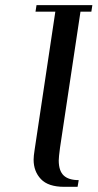

<svg xmlns="http://www.w3.org/2000/svg" viewBox="-20 -722 377 742"><path d="M109.9 -105Q109.9 -118.7 113.8 -143.1L193.8 -676.8H117.2L121.1 -702.1H336.9L333 -676.8H291L211.9 -150.9Q207 -114.3 207 -102.1Q207 -62 226.1 -43.9Q245.1 -25.9 284.2 -25.9L279.8 0H228Q166.5 0 138.2 -29.8Q109.9 -59.6 109.9 -105Z"/></svg>

Font: Dehuti
Style: Bold-Italic
Weight: 700
Version: Version 1.2